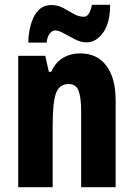

<svg xmlns="http://www.w3.org/2000/svg" viewBox="-20 -782 558 802"><path d="M316 -559Q385 -559 424 -508Q463 -457 463 -361V0H319V-317Q319 -373 308.5 -402Q298 -431 267 -431Q228 -431 214 -393Q200 -355 200 -259V0H56V-549H169L184 -482H194Q212 -522 243.5 -540.5Q275 -559 316 -559ZM98 -604Q98 -627 103 -654.5Q108 -682 118.5 -706Q129 -730 147.5 -745.5Q166 -761 194 -761Q221 -761 243.5 -749Q266 -737 287 -724.5Q308 -712 330 -712Q344 -712 352 -726.5Q360 -741 364 -762H440Q440 -686 410.5 -645.5Q381 -605 342 -605Q318 -605 293.5 -617.5Q269 -630 247 -642.5Q225 -655 209 -655Q199 -655 188 -642Q177 -629 175 -604Z"/></svg>

Font: Noto Sans Sinhala ExtraCondensed ExtraBold
Style: Regular
Weight: 800
Width: 2
Designer: Jelle Bosma - Monotype Design Team
Foundry: Monotype Imaging Inc.
Version: Version 2.006; ttfautohint (v1.8.4.7-5d5b)